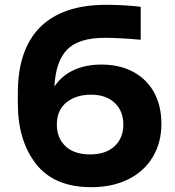

<svg xmlns="http://www.w3.org/2000/svg" viewBox="-20 -756 727 797"><path d="M54 -327V-369Q54 -551 147 -643.5Q240 -736 421 -736Q492 -736 564 -728V-591Q476 -599 415 -599Q306 -599 258.5 -550Q211 -501 206 -397Q236 -442 286 -465Q336 -488 401 -488Q477 -488 533.5 -457.5Q590 -427 620 -371.5Q650 -316 650 -242Q650 -164 614 -104Q578 -44 512 -11.5Q446 21 359 21Q205 21 129.5 -75.5Q54 -172 54 -327ZM492 -239Q492 -295 456 -329Q420 -363 358 -363Q296 -363 256 -331Q216 -299 216 -239Q216 -183 252 -149Q288 -115 354 -115Q419 -115 455.5 -149Q492 -183 492 -239Z"/></svg>

Font: Sora-SIA
Style: Bold
Weight: 700
Designer: Jonathan Barnbrook, Julián Moncada
Foundry: Barnbrook Fonts
Version: Version 2.000